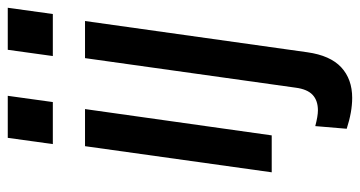

<svg xmlns="http://www.w3.org/2000/svg" viewBox="-242 -496 950 507"><g transform="rotate(-90 233.5 -242.0)"><path d="M101.5 -493H199.5L130 0H32.5ZM123.5 -697H234.5L218 -578H107ZM147.5 198 154.5 115Q181 122 196 122Q222 122 237 108Q252 94 256 63L334 -493H432L349.5 94Q341 154.5 309.8 183.5Q278.5 212.5 229 212.5Q192 212.5 147.5 198ZM356 -697H467L450.5 -578H339.5Z"/></g></svg>

Font: HK Grotesk Medium
Style: Italic
Weight: 500
Italic angle: -8°
Designer: Alfredo Marco Pradil
Foundry: Hanken Design Co.
Version: Version 3.004